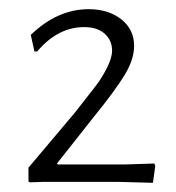

<svg xmlns="http://www.w3.org/2000/svg" viewBox="-20 -723 383 418"><path d="M173 -703Q216 -703 244 -681Q272 -659 272 -623Q272 -594 251.5 -560Q231 -526 183 -467L104 -367L106 -365H253L316 -367L318 -362L313 -325L240 -327H73L45 -326L42 -328V-358L144 -479Q176 -520 188.5 -536Q201 -552 212.5 -574.5Q224 -597 224 -613Q224 -635 208 -649.5Q192 -664 163 -664Q106 -664 61 -611H55L47 -647Q105 -703 173 -703Z"/></svg>

Font: Alegreya Sans Light
Style: Regular
Weight: 300
Designer: Juan Pablo del Peral
Foundry: Huerta Tipografica
Version: Version 2.007